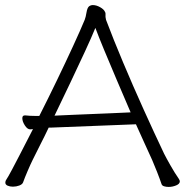

<svg xmlns="http://www.w3.org/2000/svg" viewBox="-20 -730 730 757"><path d="M184 -227 516 -240Q533 -203 549 -167Q565 -131 580 -99Q588 -81 599.5 -51.5Q611 -22 617 -4Q619 2 627 4.5Q635 7 645 7Q660 7 674.5 1Q689 -5 689 -15Q689 -17 688 -19.5Q687 -22 685 -25Q669 -48 652 -78Q635 -108 627 -124Q588 -206 546 -299Q504 -392 465.5 -483.5Q427 -575 398 -652Q396 -660 396 -663V-670Q396 -673 396 -676.5Q396 -680 394 -683Q390 -693 375 -701.5Q360 -710 346 -710Q338 -710 331 -705Q324 -699 321 -680.5Q318 -662 314 -652Q297 -611 268 -548Q239 -485 204.5 -413.5Q170 -342 135 -273H117Q107 -273 98 -273.5Q89 -274 80 -275H78Q68 -275 68 -264Q68 -251 78 -235.5Q88 -220 99 -220H100Q102 -220 104.5 -220.5Q107 -221 110 -221Q76 -155 57 -118Q38 -81 28 -62.5Q18 -44 13.5 -36Q9 -28 5 -22Q1 -17 1 -10Q1 -2 10 2Q19 6 31 6Q44 6 56 1.5Q68 -3 71 -11Q77 -28 89 -56Q101 -84 109 -100Q123 -129 139.5 -161Q156 -193 172 -227ZM356 -620Q369 -585 391 -532Q413 -479 440 -415.5Q467 -352 495 -287Q495 -287 473.5 -286Q452 -285 417.5 -283.5Q383 -282 345 -280.5Q307 -279 272.5 -277.5Q238 -276 216.5 -275Q195 -274 195 -274Q227 -340 258 -405.5Q289 -471 315 -527Q341 -583 356 -620Z"/></svg>

Font: Klee One
Style: Regular
Weight: 400
Designer: Fontworks Inc.
Foundry: Fontworks Inc.
Version: Version 1.100